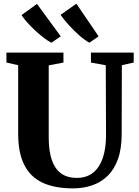

<svg xmlns="http://www.w3.org/2000/svg" viewBox="-20 -1034 768 1062"><path d="M384 8Q283.5 8 216 -23.2Q148.5 -54.5 114.5 -121.5Q80.5 -188.5 80.5 -294.5V-673.5L15.5 -688V-743H331V-688L249.5 -672.5V-275.5Q249.5 -218 259.2 -175.5Q269 -133 288.5 -105Q308 -77 337 -63.5Q366 -50 404.5 -50Q458.5 -50 494.5 -78.5Q530.5 -107 548.5 -160Q566.5 -213 566.5 -286L565 -673L483 -688V-743H719.5V-688L654 -673.5L653 -292.5Q653 -211.5 632.5 -154.2Q612 -97 575.2 -61.2Q538.5 -25.5 489.5 -8.8Q440.5 8 384 8ZM264 -798Q245 -807.5 221.5 -825.5Q198 -843.5 174.2 -865.5Q150.5 -887.5 130.8 -909.8Q111 -932 99 -950.5L184.5 -1012.5L316 -833L265 -798ZM474 -798Q448.5 -812 417.5 -839.2Q386.5 -866.5 359 -897.2Q331.5 -928 315 -952L402.5 -1013.5L525.5 -833L475 -798Z"/></svg>

Font: Merriweather 48pt ExtraBold
Style: Regular
Weight: 800
Version: Version 2.100